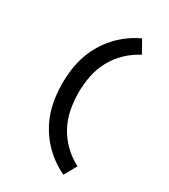

<svg xmlns="http://www.w3.org/2000/svg" viewBox="-238 -951 1075 1222"><g transform="rotate(30 300.0 -340.0)"><path d="M434 161Q387 139 345.5 108.5Q304 78 269.5 39.5Q235 1 209 -44Q183 -89 167 -137.5Q151 -186 144 -237.5Q137 -289 137 -340Q137 -391 144 -442.5Q151 -494 167 -542.5Q183 -591 209 -636Q235 -681 269.5 -719.5Q304 -758 345.5 -788.5Q387 -819 434 -841L485 -750Q430 -722 384.5 -678Q339 -634 309.5 -579.5Q280 -525 268 -463.5Q256 -402 256 -340Q256 -278 268 -216.5Q280 -155 309.5 -100.5Q339 -46 384.5 -2Q430 42 485 70Z"/></g></svg>

Font: Iosevka Aile
Style: Bold
Weight: 700
Designer: Belleve Invis
Foundry: Belleve Invis
Version: Version 28.0.1; ttfautohint (v1.8.4)